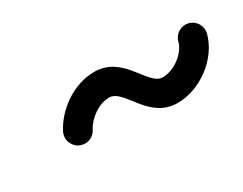

<svg xmlns="http://www.w3.org/2000/svg" viewBox="-34 -427 492 388"><g transform="rotate(-30 212.5 -233.5)"><path d="M86.3 -190.4C101 -182.7 119.1 -188.5 126.7 -203.2C137.8 -224.5 163.4 -243.4 188 -243.4C222.5 -243.4 235.5 -164.5 303 -164.5C355.9 -164.5 410.7 -204.9 424.1 -256.5C428.2 -272.5 418.6 -288.9 402.5 -293C386.5 -297.2 370.1 -287.6 366 -271.5C366 -271.5 366 -271.5 366 -271.5C359.4 -246.3 328.7 -224.5 303 -224.5C268.9 -224.5 255.5 -303.4 188 -303.4C141 -303.4 94.8 -272 73.4 -230.8C65.8 -216.1 71.6 -198 86.3 -190.4Z"/></g></svg>

Font: FRB American Cursive
Style: Bold Italic
Weight: 700
Italic angle: -25°
Version: Version 2.0;Modular Font Editor K font №1